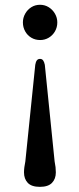

<svg xmlns="http://www.w3.org/2000/svg" viewBox="-20 -602 324 784"><path d="M143 161Q109 161 93.5 144.8Q78 128.5 78 102Q78 92 79.5 80.5Q81 69 83.5 57L124 -337.5Q126 -349.5 130.5 -355.5Q135 -361.5 143.5 -361.5Q151.5 -361.5 156 -355.5Q160.5 -349.5 163 -337.5L203 57Q205.5 69.5 206.8 80.5Q208 91.5 208 102Q208 128.5 192.2 144.8Q176.5 161 143 161ZM143.5 -582.5Q163 -582.5 179 -572.5Q195 -562.5 204.5 -546Q214 -529.5 214 -510.5Q214 -490.5 204.5 -474Q195 -457.5 179 -448Q163 -438.5 144 -438.5Q124 -438.5 108 -448Q92 -457.5 82.8 -474Q73.5 -490.5 73.5 -510.5Q73.5 -529.5 82.8 -546Q92 -562.5 107.8 -572.5Q123.5 -582.5 143.5 -582.5Z"/></svg>

Font: Fraunces 48pt
Style: Regular
Weight: 400
Version: Version 1.000;[b76b70a41]